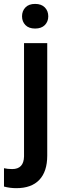

<svg xmlns="http://www.w3.org/2000/svg" viewBox="-57 -749 327 982"><path d="M184.6 -528.3V46.9Q184.6 127.9 144.3 170.7Q104 213.4 26.4 213.4Q-6.3 213.4 -36.6 205.1V111.3Q-18.1 115.7 5.4 115.7Q64.5 115.7 65.9 51.3V-528.3ZM55.7 -665.5Q55.7 -692.9 73 -710.9Q90.3 -729 122.6 -729Q154.8 -729 172.4 -710.9Q189.9 -692.9 189.9 -665.5Q189.9 -638.7 172.4 -620.8Q154.8 -603 122.6 -603Q90.3 -603 73 -620.8Q55.7 -638.7 55.7 -665.5Z"/></svg>

Font: Vazir Medium FD
Style: Medium-FD
Weight: 500
Designer: Saber Rastikerdar
Foundry: Saber Rastikerdar
Version: Version 30.0.0